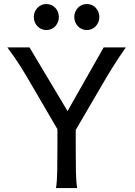

<svg xmlns="http://www.w3.org/2000/svg" viewBox="-20 -953 685 973"><path d="M129.4 -712.9 322.3 -390.1 505.4 -712.9H617.7Q596.2 -682.1 579.6 -657Q563 -631.8 549.1 -609.4Q535.2 -586.9 522.2 -565.4Q509.3 -543.9 495.6 -520L363.8 -294.4V-212.4Q363.8 -140.1 364.7 -84.7Q365.7 -29.3 371.1 0H263.7Q269 -29.3 270 -84.7Q271 -140.1 271 -212.4V-298.3L141.6 -520Q127.4 -543.9 114 -566.9Q100.6 -589.8 85.9 -613.3Q71.3 -636.7 54.4 -661.1Q37.6 -685.5 17.1 -712.9ZM151.4 -866.7Q151.4 -880.4 156.2 -892.3Q161.1 -904.3 169.7 -913.3Q178.2 -922.4 189.7 -927.5Q201.2 -932.6 214.8 -932.6Q228.5 -932.6 240.2 -927.5Q252 -922.4 260.3 -913.3Q268.6 -904.3 273.4 -892.3Q278.3 -880.4 278.3 -866.7Q278.3 -853 273.4 -841.1Q268.6 -829.1 260.3 -820.1Q252 -811 240.2 -805.9Q228.5 -800.8 214.8 -800.8Q201.2 -800.8 189.7 -805.9Q178.2 -811 169.7 -820.1Q161.1 -829.1 156.2 -841.1Q151.4 -853 151.4 -866.7ZM356.4 -866.7Q356.4 -880.4 361.3 -892.3Q366.2 -904.3 374.8 -913.3Q383.3 -922.4 394.8 -927.5Q406.2 -932.6 419.9 -932.6Q433.6 -932.6 445.3 -927.5Q457 -922.4 465.3 -913.3Q473.6 -904.3 478.5 -892.3Q483.4 -880.4 483.4 -866.7Q483.4 -853 478.5 -841.1Q473.6 -829.1 465.3 -820.1Q457 -811 445.3 -805.9Q433.6 -800.8 419.9 -800.8Q406.2 -800.8 394.8 -805.9Q383.3 -811 374.8 -820.1Q366.2 -829.1 361.3 -841.1Q356.4 -853 356.4 -866.7Z"/></svg>

Font: Andika Compact
Style: Regular
Weight: 400
Designer: Victor Gaultney, Annie Olsen, Julie Remington, Don Collingsworth, Eric Hays, Becca Hirsbrunner
Foundry: SIL International
Version: Version 5.000 ; LnSpcTght